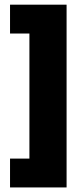

<svg xmlns="http://www.w3.org/2000/svg" viewBox="-20 -696 365 842"><path d="M24 126H272V-675.5H24V-549H109V-0.5H24Z"/></svg>

Font: Anek Kannada ExtraBold
Style: Regular
Weight: 800
Version: Version 1.003